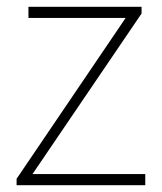

<svg xmlns="http://www.w3.org/2000/svg" viewBox="-20 -547 478 567"><path d="M29 0V-19L351 -494H64V-527H398V-507L76 -33H409V0Z"/></svg>

Font: Noto Sans KR Thin
Style: Regular
Weight: 100
Designer: Ryoko NISHIZUKA 西塚涼子 (kana, bopomofo & ideographs); Paul D. Hunt (Latin, Greek & Cyrillic); Sandoll Communications 산돌커뮤니
Foundry: Adobe
Version: Version 2.004-H2;hotconv 1.0.118;makeotfexe 2.5.65603